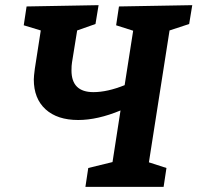

<svg xmlns="http://www.w3.org/2000/svg" viewBox="-20 -724 765 744"><path d="M713 -631 637 -606 557 -95 625 -73 614 0H311L322 -73L416 -96L447 -296Q358 -259 283 -259Q202 -259 156.5 -300.5Q111 -342 111 -416Q111 -428 115 -458L138 -606L72 -626L83 -699L362 -704L350 -631L279 -606L259 -482Q257 -471 257 -451Q257 -367 342 -367Q396 -367 463 -394L496 -605L430 -626L441 -699L725 -704Z"/></svg>

Font: Bitter Pro
Style: Bold Italic
Weight: 700
Italic angle: -9°
Designer: Sol Matas, and Bitter project Authors
Foundry: Sol Matas
Version: Version 1.010